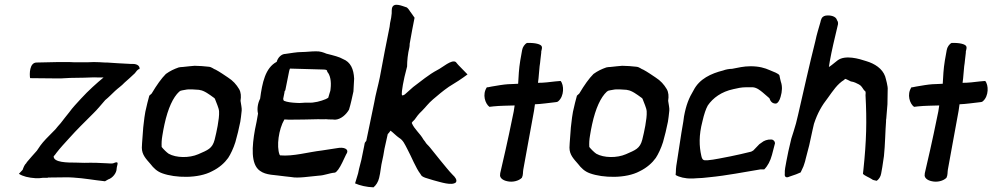

<svg xmlns="http://www.w3.org/2000/svg" viewBox="-20 -768 4254 823"><path d="M109 -433 212 -432H243L281 -434C302 -434 320 -435 341 -435L370 -436C378 -437 391 -436 398 -436H424C395 -412 359 -380 327 -345C309 -325 292 -308 277 -287C265 -271 253 -258 240 -240C231 -231 225 -222 217 -213L208 -204C186 -182 166 -162 153 -144C148 -136 143 -129 138 -122L130 -113C123 -105 111 -92 96 -74C95 -72 93 -71 93 -69C85 -62 81 -51 77 -40L61 -23C78 -12 102 -6 134 -4C144 -4 154 -4 165 -6H184L186 -7L272 -8C279 -8 286 -7 293 -7C342 -4 382 4 430 9C435 6 439 4 444 1C463 -5 480 -27 480 -45C481 -62 495 -81 465 -68C458 -66 447 -68 440 -68C408 -70 378 -71 341 -70C327 -70 317 -71 305 -71C270 -71 209 -71 210 -98C214 -102 218 -107 222 -113C239 -135 257 -154 276 -175C311 -214 338 -240 379 -281C397 -298 415 -321 431 -339C446 -351 460 -366 473 -378C488 -392 500 -399 514 -414C527 -425 543 -440 558 -454C563 -460 570 -472 578 -472C580 -483 571 -494 549 -494H540L484 -497L439 -500H430C414 -501 397 -502 382 -502L353 -501H300C286 -502 273 -502 259 -502H229L137 -500C106 -500 106 -450 109 -433Z M603 -289C600 -273 598 -257 596 -239L594 -222L589 -155C589 -148 588 -142 588 -135C588 -104 607 -86 625 -65C638 -48 653 -33 676 -25C731 -5 830 -2 889 -34C920 -49 943 -70 958 -91C968 -106 981 -133 989 -159C997 -187 1004 -216 1010 -246C1012 -258 1014 -274 1016 -294C1017 -305 1013 -321 1011 -336C1014 -355 1013 -372 1005 -386C993 -406 979 -422 957 -436C945 -444 922 -460 905 -469C895 -472 888 -481 874 -482C856 -484 833 -486 814 -486C797 -484 786 -484 764 -481C758 -481 751 -480 746 -479C726 -472 709 -464 691 -451C672 -432 652 -404 630 -367L620 -358C615 -340 609 -317 603 -289ZM676 -187C679 -203 681 -219 685 -235C700 -304 722 -351 748 -375C750 -376 752 -378 754 -379C758 -380 766 -382 774 -383C791 -387 814 -384 833 -383C835 -383 835 -382 837 -382C855 -380 879 -362 894 -351C898 -349 899 -347 901 -345C907 -328 918 -306 919 -291C920 -273 917 -252 913 -229C909 -208 905 -188 900 -169C890 -131 871 -125 830 -107C791 -90 735 -91 703 -109C694 -115 680 -129 673 -138C672 -154 673 -170 676 -187Z M1095 -345C1085 -326 1081 -301 1086 -281C1082 -257 1078 -235 1073 -213C1060 -141 1054 -64 1094 -36C1121 -16 1157 -19 1202 -12L1229 -9C1258 -3 1309 -12 1346 -15C1371 -16 1391 -26 1415 -28C1423 -29 1436 -48 1447 -71C1456 -89 1464 -108 1466 -110C1477 -129 1454 -139 1425 -133C1408 -130 1387 -127 1360 -123C1300 -116 1237 -97 1181 -102C1179 -103 1179 -105 1178 -106C1165 -141 1174 -213 1199 -256C1205 -256 1211 -255 1219 -255C1247 -255 1316 -256 1344 -257C1356 -257 1367 -256 1378 -257C1385 -256 1392 -256 1398 -256C1402 -256 1408 -256 1416 -255C1441 -256 1464 -277 1476 -298C1484 -324 1489 -349 1495 -376C1496 -395 1497 -413 1498 -431C1496 -472 1483 -502 1450 -515C1435 -524 1411 -530 1379 -538C1367 -543 1352 -549 1333 -548C1314 -548 1291 -545 1275 -545C1251 -545 1227 -540 1204 -537C1186 -537 1171 -521 1166 -503C1117 -477 1104 -413 1095 -345ZM1194 -345C1195 -353 1199 -366 1200 -377C1202 -380 1202 -379 1203 -381L1219 -461C1220 -466 1221 -470 1223 -474L1365 -470C1378 -470 1383 -468 1383 -460C1395 -447 1401 -420 1397 -387L1396 -379C1394 -375 1392 -364 1387 -349C1385 -347 1379 -345 1376 -343C1357 -335 1326 -326 1301 -328C1283 -329 1270 -325 1250 -327C1231 -328 1211 -330 1197 -336C1195 -338 1194 -341 1194 -345Z M1502 18C1522 27 1551 34 1581 35C1592 26 1601 12 1605 -5L1609 -24L1615 -63L1623 -101L1628 -130L1642 -193C1646 -197 1650 -202 1654 -208C1665 -200 1679 -185 1691 -177C1708 -167 1715 -150 1726 -129C1744 -96 1762 -48 1783 -21C1788 -7 1812 -4 1839 5C1870 13 1916 29 1934 14C1941 4 1931 -9 1920 -19C1905 -34 1884 -61 1868 -80C1852 -100 1837 -119 1823 -136C1816 -145 1807 -151 1802 -161L1795 -170C1780 -197 1756 -214 1745 -241C1745 -242 1747 -244 1748 -246L1757 -255C1767 -269 1773 -278 1789 -293C1805 -309 1816 -325 1836 -342C1856 -359 1878 -378 1904 -396C1931 -412 1960 -431 1984 -449L1946 -488C1944 -491 1938 -496 1934 -502C1916 -515 1876 -478 1855 -468C1817 -448 1785 -420 1751 -395C1737 -383 1733 -379 1715 -363C1712 -361 1708 -359 1705 -359C1698 -359 1706 -395 1707 -405C1710 -422 1716 -450 1725 -483C1725 -508 1728 -537 1735 -566C1736 -572 1736 -575 1736 -580C1743 -622 1751 -661 1757 -692L1743 -712C1737 -719 1732 -730 1724 -736C1702 -743 1666 -760 1660 -732C1659 -726 1659 -720 1659 -711C1658 -699 1656 -685 1652 -669C1651 -663 1651 -659 1650 -653C1636 -587 1623 -515 1608 -436C1601 -401 1590 -364 1584 -328L1566 -241L1550 -164C1547 -160 1544 -158 1543 -153L1541 -142L1529 -83L1519 -44L1515 -25Z M2067 -394C2046 -363 2060 -323 2078 -310L2095 -312C2123 -315 2157 -315 2186 -316L2182 -290C2152 -142 2138 -87 2124 -25V-22C2120 -7 2134 5 2155 9C2177 14 2203 8 2217 -6C2223 -18 2221 -30 2223 -41C2235 -110 2247 -170 2269 -293L2273 -321C2301 -322 2333 -327 2361 -330C2364 -330 2370 -331 2373 -334C2399 -356 2398 -404 2383 -421C2383 -421 2362 -419 2360 -419C2334 -416 2312 -413 2286 -413C2290 -439 2290 -460 2293 -484C2296 -500 2297 -523 2300 -542V-547C2301 -555 2306 -563 2301 -571C2296 -578 2277 -585 2239 -584C2229 -579 2220 -566 2218 -553L2210 -508C2204 -472 2203 -442 2201 -409C2189 -408 2175 -408 2157 -407C2139 -406 2110 -401 2087 -397L2072 -394Z M2436 -289C2433 -273 2431 -257 2429 -239L2427 -222L2422 -155C2422 -148 2421 -142 2421 -135C2421 -104 2440 -86 2458 -65C2471 -48 2486 -33 2509 -25C2564 -5 2663 -2 2722 -34C2753 -49 2776 -70 2791 -91C2801 -106 2814 -133 2822 -159C2830 -187 2837 -216 2843 -246C2845 -258 2847 -274 2849 -294C2850 -305 2846 -321 2844 -336C2847 -355 2846 -372 2838 -386C2826 -406 2812 -422 2790 -436C2778 -444 2755 -460 2738 -469C2728 -472 2721 -481 2707 -482C2689 -484 2666 -486 2647 -486C2630 -484 2619 -484 2597 -481C2591 -481 2584 -480 2579 -479C2559 -472 2542 -464 2524 -451C2505 -432 2485 -404 2463 -367L2453 -358C2448 -340 2442 -317 2436 -289ZM2509 -187C2512 -203 2514 -219 2518 -235C2533 -304 2555 -351 2581 -375C2583 -376 2585 -378 2587 -379C2591 -380 2599 -382 2607 -383C2624 -387 2647 -384 2666 -383C2668 -383 2668 -382 2670 -382C2688 -380 2712 -362 2727 -351C2731 -349 2732 -347 2734 -345C2740 -328 2751 -306 2752 -291C2753 -273 2750 -252 2746 -229C2742 -208 2738 -188 2733 -169C2723 -131 2704 -125 2663 -107C2624 -90 2568 -91 2536 -109C2527 -115 2513 -129 2506 -138C2505 -154 2506 -170 2509 -187Z M2909 -247 2901 -200 2883 -83C2880 -66 2877 -48 2877 -30L2876 -18C2890 -9 2918 -2 2944 -3H2952L2967 -4C2982 -4 3000 -6 3018 -8C3100 -16 3165 -30 3240 -42H3256C3271 -57 3282 -78 3289 -104L3302 -154C3302 -162 3295 -170 3286 -170C3270 -171 3254 -165 3245 -157L3235 -150L3209 -123C3206 -121 3203 -120 3200 -118C3167 -110 3142 -104 3112 -98C3084 -93 3041 -83 3013 -81H3002C2991 -81 2988 -91 2986 -101C2977 -141 2975 -187 2991 -248C2998 -279 3006 -302 3014 -316C3036 -348 3072 -375 3124 -386C3142 -390 3157 -394 3180 -394H3206C3224 -393 3239 -380 3249 -372C3257 -365 3269 -355 3278 -347C3282 -335 3289 -324 3305 -324C3313 -324 3322 -337 3326 -353C3333 -376 3334 -399 3327 -418C3325 -428 3322 -437 3321 -445C3317 -453 3297 -460 3280 -467C3258 -477 3233 -484 3197 -484C3168 -484 3144 -478 3118 -473C3106 -473 3090 -470 3080 -466C3028 -453 2978 -430 2953 -381C2933 -348 2921 -318 2912 -269Z M3351 -78C3347 -54 3343 -41 3344 -23C3342 -10 3350 -4 3364 -11C3386 -18 3402 -24 3412 -29C3415 -36 3421 -48 3424 -55C3425 -59 3432 -77 3433 -85C3447 -137 3451 -152 3463 -211L3469 -237C3484 -283 3503 -316 3529 -349C3550 -378 3569 -408 3599 -426C3600 -428 3602 -429 3602 -430C3606 -430 3621 -422 3627 -419C3642 -417 3652 -411 3662 -406C3673 -400 3676 -392 3684 -381L3689 -377C3691 -372 3691 -367 3690 -360C3696 -250 3694 -164 3681 -41L3679 -23C3685 -15 3707 -7 3717 0C3721 4 3729 5 3738 7C3747 1 3755 -11 3757 -24L3762 -52L3769 -99C3774 -145 3775 -211 3778 -247C3778 -252 3778 -257 3779 -260L3784 -321L3785 -383C3787 -396 3777 -431 3774 -441C3762 -474 3730 -495 3693 -506C3663 -516 3603 -534 3570 -509C3550 -493 3538 -483 3533 -481L3537 -506C3545 -551 3557 -601 3572 -664C3573 -672 3571 -677 3568 -681C3564 -699 3538 -704 3519 -701C3509 -699 3502 -694 3498 -679L3497 -674C3490 -649 3481 -622 3475 -592C3449 -489 3425 -380 3401 -276L3392 -239C3385 -216 3379 -194 3372 -174C3362 -133 3355 -101 3351 -78Z M3887 -394C3866 -363 3880 -323 3898 -310L3915 -312C3943 -315 3977 -315 4006 -316L4002 -290C3972 -142 3958 -87 3944 -25V-22C3940 -7 3954 5 3975 9C3997 14 4023 8 4037 -6C4043 -18 4041 -30 4043 -41C4055 -110 4067 -170 4089 -293L4093 -321C4121 -322 4153 -327 4181 -330C4184 -330 4190 -331 4193 -334C4219 -356 4218 -404 4203 -421C4203 -421 4182 -419 4180 -419C4154 -416 4132 -413 4106 -413C4110 -439 4110 -460 4113 -484C4116 -500 4117 -523 4120 -542V-547C4121 -555 4126 -563 4121 -571C4116 -578 4097 -585 4059 -584C4049 -579 4040 -566 4038 -553L4030 -508C4024 -472 4023 -442 4021 -409C4009 -408 3995 -408 3977 -407C3959 -406 3930 -401 3907 -397L3892 -394Z"/></svg>

Font: Vapor
Style: Obl
Weight: 400
Foundry: Cannot Into Space Fonts
Version: Version 0.179